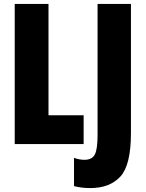

<svg xmlns="http://www.w3.org/2000/svg" viewBox="-20 -734 745 978"><path d="M406 0V-147H227V-714H55V0ZM647 -56V-714H477V-47Q477 26 463 53Q449 80 410 80Q384 80 357 70V214Q395 224 440 224Q539 224 593 165.5Q647 107 647 -56Z"/></svg>

Font: Noto Sans Display Condensed Black
Style: Regular
Weight: 900
Width: 3
Designer: Monotype Design team
Foundry: Monotype Imaging Inc.
Version: 1.000